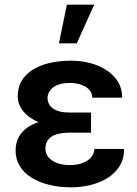

<svg xmlns="http://www.w3.org/2000/svg" viewBox="-20 -800 593 830"><path d="M256.3 -287.1H373.5V-226.6H281.2Q248.5 -226.6 225.1 -219.5Q201.7 -212.4 189 -197Q176.3 -181.6 176.3 -156.7Q176.3 -143.1 182.9 -130.4Q189.5 -117.7 202.9 -107.9Q216.3 -98.1 235.8 -92.3Q255.4 -86.4 281.2 -86.4Q315.4 -86.4 339.1 -96.2Q362.8 -106 375.2 -121.8Q387.7 -137.7 387.7 -156.2H516.6Q516.6 -113.3 496.8 -81.8Q477.1 -50.3 444.1 -30Q411.1 -9.8 370.4 0Q329.6 9.8 287.6 9.8Q236.3 9.8 192.6 -1Q148.9 -11.7 116.2 -32.2Q83.5 -52.7 65.4 -82.3Q47.4 -111.8 47.4 -149.4Q47.4 -182.6 61.5 -208.3Q75.7 -233.9 102.5 -251.5Q129.4 -269 168.5 -278.1Q207.5 -287.1 256.3 -287.1ZM373.5 -252H256.3Q211.9 -252 175.3 -262.2Q138.7 -272.5 111.8 -290.8Q85 -309.1 70.8 -333Q56.6 -356.9 56.6 -383.8Q56.6 -421.4 73.2 -450Q89.8 -478.5 120.6 -498Q151.4 -517.6 193.8 -527.6Q236.3 -537.6 287.6 -537.6Q332.5 -537.6 372.6 -526.6Q412.6 -515.6 443.1 -494.9Q473.6 -474.1 491 -444.8Q508.3 -415.5 508.3 -377.9H378.9Q378.9 -397.5 366.2 -411.6Q353.5 -425.8 331.3 -433.6Q309.1 -441.4 281.7 -441.4Q248 -441.4 226.8 -431.9Q205.6 -422.4 195.6 -407.5Q185.5 -392.6 185.5 -376Q185.5 -362.3 191.7 -350.8Q197.8 -339.4 209.5 -330.8Q221.2 -322.3 239.3 -317.9Q257.3 -313.5 281.2 -313.5H373.5ZM234.9 -612.8 269 -779.8H387.2L312 -612.8Z"/></svg>

Font: Roboto SemiBold
Style: Regular
Weight: 600
Designer: Christian Robertson
Foundry: Google
Version: Version 3.009; 2024